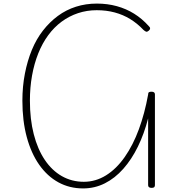

<svg xmlns="http://www.w3.org/2000/svg" viewBox="-20 -1035 1011 1072"><path d="M444 17Q368 17 306 -17Q244 -51 199 -115Q154 -179 129.5 -269.5Q105 -360 105 -473Q105 -552 119 -624Q133 -696 158 -756.5Q183 -817 220 -864.5Q257 -912 303 -946Q349 -980 404 -997.5Q459 -1015 521 -1015Q580 -1015 632.5 -1000.5Q685 -986 729 -958.5Q773 -931 810 -890Q818 -883 818 -876.5Q818 -870 811 -864Q803 -857 797 -858Q791 -859 781 -868Q747 -904 707 -928.5Q667 -953 620.5 -965.5Q574 -978 520 -978Q465 -978 415.5 -961.5Q366 -945 324 -914Q282 -883 249 -838Q216 -793 193.5 -736.5Q171 -680 159 -613.5Q147 -547 147 -473Q147 -369 168.5 -285.5Q190 -202 230 -142.5Q270 -83 325.5 -51.5Q381 -20 448 -20Q514 -20 572 -56Q630 -92 676.5 -158.5Q723 -225 755.5 -313.5Q788 -402 807 -507Q807 -517 811.5 -520Q816 -523 826 -523Q845 -523 845 -508V-1Q845 6 841 10Q837 14 827 14Q807 14 807 -1V-374Q785 -288 750 -216.5Q715 -145 668.5 -92.5Q622 -40 565.5 -11.5Q509 17 444 17Z"/></svg>

Font: Playwrite NG Modern Thin
Style: Regular
Weight: 250
Designer: Veronika Burian, José Scaglione
Foundry: TypeTogether
Version: Version 1.002